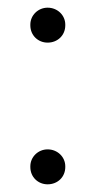

<svg xmlns="http://www.w3.org/2000/svg" viewBox="-20 -473 249 500"><path d="M104 -362C130 -362 150 -381 150 -407V-409C150 -433 130 -453 104 -453C79 -453 59 -433 59 -409V-407C59 -381 79 -362 104 -362ZM104 7C130 7 150 -12 150 -38V-40C150 -64 130 -84 104 -84C79 -84 59 -64 59 -40V-38C59 -12 79 7 104 7Z"/></svg>

Font: Fixel Display Light
Style: Regular
Weight: 300
Designer: AlfaBravo + MacPaw
Foundry: Kyrylo Tkachov, Marchela Mozhyna, Serhii Makarenko, Maria Weinstein, Zakhar Kryvoshyya
Version: Version 1.211